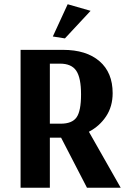

<svg xmlns="http://www.w3.org/2000/svg" viewBox="-20 -885 618 905"><path d="M299 -865 407 -834 286 -704 229 -713ZM263 -585H215V-302H266Q320 -302 341 -332Q362 -362 362 -440Q362 -518 339.5 -551.5Q317 -585 263 -585ZM277 -650Q387 -650 449 -596.5Q511 -543 511 -446Q511 -383 480 -336.5Q449 -290 399 -264L549 0H390L268 -236H215V0H77V-650Z"/></svg>

Font: ArsenalBold
Style: Bold
Weight: 700
Designer: Andrij Shevchenko
Foundry: Stairsfor.com
Version: Version 1.000